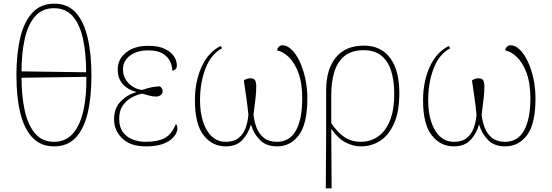

<svg xmlns="http://www.w3.org/2000/svg" viewBox="-20 -792 3024 1052"><path d="M276 10Q204 10 158.5 -37.5Q113 -85 91.5 -172Q70 -259 70 -379Q70 -499 91.5 -587.5Q113 -676 159 -724Q205 -772 277 -772Q350 -772 394.5 -723.5Q439 -675 460 -586.5Q481 -498 481 -378Q481 -258 460 -171Q439 -84 394 -37Q349 10 276 10ZM452 -396Q452 -499 435 -578Q418 -657 379.5 -702Q341 -747 276 -747Q211 -747 172 -702Q133 -657 115.5 -579Q98 -501 98 -401ZM276 -15Q341 -15 380.5 -61.5Q420 -108 437.5 -188.5Q455 -269 453 -371L98 -366Q98 -266 115.5 -186.5Q133 -107 172 -61Q211 -15 276 -15Z M779 10Q695 10 650 -33.5Q605 -77 605 -138Q605 -199 641 -236Q677 -273 726 -287V-288Q677 -302 651 -333Q625 -364 625 -412Q625 -467 670.5 -504Q716 -541 792 -541Q848 -541 882.5 -524.5Q917 -508 933 -483.5Q949 -459 949 -434Q949 -418 940.5 -411.5Q932 -405 924 -405Q924 -430 912 -455.5Q900 -481 871.5 -498.5Q843 -516 792 -516Q731 -516 692.5 -487.5Q654 -459 654 -412Q654 -368 683.5 -337Q713 -306 758 -299Q787 -309 809.5 -313.5Q832 -318 856 -319Q863 -314 867 -308Q871 -302 871 -291Q871 -278 860 -270.5Q849 -263 837 -263Q815 -263 800.5 -267.5Q786 -272 758 -279Q726 -272 697.5 -255.5Q669 -239 651 -211Q633 -183 633 -141Q633 -96 653.5 -68Q674 -40 707.5 -27.5Q741 -15 779 -15Q843 -15 881.5 -35Q920 -55 944 -113Q947 -110 949.5 -103Q952 -96 952 -85Q952 -76 944.5 -60.5Q937 -45 918 -28.5Q899 -12 865 -1Q831 10 779 10Z M1216 10Q1143 10 1095.5 -51Q1048 -112 1048 -242Q1048 -345 1084.5 -425.5Q1121 -506 1189 -540L1197 -528Q1136 -495 1106 -417Q1076 -339 1076 -242Q1076 -177 1092.5 -125.5Q1109 -74 1140.5 -44.5Q1172 -15 1217 -15Q1262 -15 1288 -36.5Q1314 -58 1326 -92Q1338 -126 1341 -163Q1337 -204 1330.5 -251.5Q1324 -299 1316 -351Q1331 -363 1353 -363Q1372 -363 1378 -351Q1384 -339 1384 -320Q1384 -291 1380.5 -258.5Q1377 -226 1373.5 -199.5Q1370 -173 1369 -163Q1373 -126 1386 -92Q1399 -58 1426 -36.5Q1453 -15 1497 -15Q1568 -15 1602 -78Q1636 -141 1636 -252Q1636 -337 1615 -393Q1594 -449 1562 -479.5Q1530 -510 1498 -516Q1500 -529 1508.5 -536.5Q1517 -544 1528 -544Q1553 -544 1577.5 -520.5Q1602 -497 1621.5 -456Q1641 -415 1652.5 -362.5Q1664 -310 1664 -252Q1664 -114 1618 -52Q1572 10 1498 10Q1438 10 1403.5 -25.5Q1369 -61 1355 -110Q1341 -61 1308.5 -25.5Q1276 10 1216 10Z M1765 240 1767 -51V-296Q1767 -412 1820 -477Q1873 -542 1974 -542Q2067 -542 2117.5 -474.5Q2168 -407 2168 -282Q2168 -181 2139.5 -116.5Q2111 -52 2063.5 -21Q2016 10 1958 10Q1916 10 1874.5 -11Q1833 -32 1796 -85H1795L1797 240ZM1957 -15Q2007 -15 2048.5 -42Q2090 -69 2115 -127.5Q2140 -186 2140 -280Q2140 -349 2123.5 -402.5Q2107 -456 2070 -486.5Q2033 -517 1973 -517Q1906 -517 1867 -484.5Q1828 -452 1811.5 -397Q1795 -342 1795 -273V-117Q1832 -63 1870 -39Q1908 -15 1957 -15Z M2466 10Q2393 10 2345.5 -51Q2298 -112 2298 -242Q2298 -345 2334.5 -425.5Q2371 -506 2439 -540L2447 -528Q2386 -495 2356 -417Q2326 -339 2326 -242Q2326 -177 2342.5 -125.5Q2359 -74 2390.5 -44.5Q2422 -15 2467 -15Q2512 -15 2538 -36.5Q2564 -58 2576 -92Q2588 -126 2591 -163Q2587 -204 2580.5 -251.5Q2574 -299 2566 -351Q2581 -363 2603 -363Q2622 -363 2628 -351Q2634 -339 2634 -320Q2634 -291 2630.5 -258.5Q2627 -226 2623.5 -199.5Q2620 -173 2619 -163Q2623 -126 2636 -92Q2649 -58 2676 -36.5Q2703 -15 2747 -15Q2818 -15 2852 -78Q2886 -141 2886 -252Q2886 -337 2865 -393Q2844 -449 2812 -479.5Q2780 -510 2748 -516Q2750 -529 2758.5 -536.5Q2767 -544 2778 -544Q2803 -544 2827.5 -520.5Q2852 -497 2871.5 -456Q2891 -415 2902.5 -362.5Q2914 -310 2914 -252Q2914 -114 2868 -52Q2822 10 2748 10Q2688 10 2653.5 -25.5Q2619 -61 2605 -110Q2591 -61 2558.5 -25.5Q2526 10 2466 10Z"/></svg>

Font: Noto Serif Thin
Style: Regular
Weight: 100
Designer: Monotype Design Team
Foundry: Monotype Imaging Inc.
Version: Version 2.015